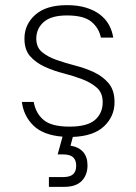

<svg xmlns="http://www.w3.org/2000/svg" viewBox="-20 -526 530 746"><path d="M170 162H225Q252 162 264 151Q276 140 276 118Q276 96 264 85Q252 74 225 74H204L223 5Q148 -1 110 -38Q72 -75 65 -130H111Q119 -85 150 -59.5Q181 -34 250 -34Q319 -34 349 -60Q379 -86 379 -129Q379 -165 356.5 -185Q334 -205 300 -218Q266 -231 227 -241Q188 -251 154 -266.5Q120 -282 97.5 -307Q75 -332 75 -376Q75 -431 117 -468.5Q159 -506 240 -506Q283 -506 315 -496Q347 -486 369 -469Q391 -452 403.5 -429Q416 -406 420 -380H372Q364 -418 334.5 -442Q305 -466 240 -466Q179 -466 150 -440.5Q121 -415 121 -376Q121 -342 143.5 -323.5Q166 -305 200 -293Q234 -281 273 -271Q312 -261 346 -245Q380 -229 402.5 -202Q425 -175 425 -129Q425 -74 384.5 -35.5Q344 3 263 6L254 40Q286 45 303 64.5Q320 84 320 116Q320 154 297.5 177Q275 200 230 200H170Z"/></svg>

Font: PT Root UI Light
Style: Regular
Weight: 300
Designer: Vitaly Kuzmin
Foundry: ParaType Ltd.
Version: Version 2.000G